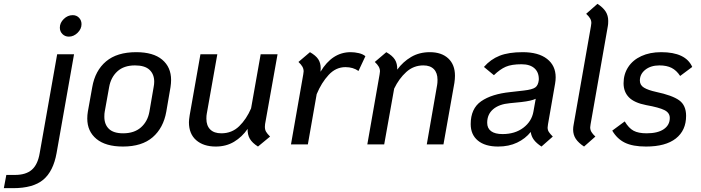

<svg xmlns="http://www.w3.org/2000/svg" viewBox="-162 -753 3656 1001"><path d="M150 -609Q150 -634 170.5 -654Q191 -674 217 -674Q237 -674 250 -660.5Q263 -647 263 -627Q263 -602 242.5 -582Q222 -562 197 -562Q177 -562 163.5 -575.5Q150 -589 150 -609ZM-129 159H-84Q-27 159 4 132Q35 105 45 45L136 -470H224L133 45Q116 140 63.5 184Q11 228 -94 228H-142Z M293 -135Q293 -153 296 -171L319 -299Q334 -385 391 -433Q448 -481 548 -481Q637 -481 683.5 -442Q730 -403 730 -336Q730 -319 727 -299L705 -171Q690 -86 634 -37.5Q578 11 479 11Q389 11 341 -28.5Q293 -68 293 -135ZM617 -171 639 -299Q642 -314 642 -327Q642 -366 617.5 -389Q593 -412 542 -412Q484 -412 450 -381Q416 -350 407 -299L384 -171Q382 -162 382 -144Q382 -104 406 -81Q430 -58 480 -58Q538 -58 573 -89Q608 -120 617 -171Z M1219 -92Q1219 -77 1225 -66.5Q1231 -56 1246 -41L1183 11Q1153 -8 1140.5 -29.5Q1128 -51 1129 -81Q1100 -39 1058.5 -14Q1017 11 963 11Q899 11 861 -22Q823 -55 823 -116Q823 -127 827 -153L883 -470H971L916 -160Q914 -151 914 -134Q914 -98 934 -78Q954 -58 992 -58Q1047 -58 1085 -95Q1123 -132 1147 -188L1197 -470H1285L1220 -106Q1219 -101 1219 -92Z M1743 -460 1707 -383Q1679 -403 1639 -403Q1589 -403 1551.5 -362.5Q1514 -322 1489 -262L1443 0H1355L1419 -365Q1421 -377 1421 -381Q1421 -394 1414.5 -405.5Q1408 -417 1394 -430L1454 -481Q1484 -464 1497 -444.5Q1510 -425 1510 -397Q1510 -386 1509 -379Q1570 -481 1666 -481Q1687 -481 1708.5 -476Q1730 -471 1743 -460Z M2210 -358Q2210 -341 2207 -321L2150 0H2063L2117 -310Q2119 -320 2119 -337Q2119 -373 2100 -392.5Q2081 -412 2045 -412Q1994 -412 1956 -377.5Q1918 -343 1893 -291L1841 0H1753L1817 -365Q1819 -377 1819 -381Q1819 -394 1812.5 -405.5Q1806 -417 1792 -430L1852 -481Q1884 -463 1897 -442Q1910 -421 1909 -390Q1939 -431 1981.5 -456Q2024 -481 2079 -481Q2140 -481 2175 -448.5Q2210 -416 2210 -358Z M2695 -105Q2693 -93 2693 -88Q2693 -75 2699.5 -65Q2706 -55 2720 -41L2661 11Q2635 -6 2621.5 -24Q2608 -42 2605 -65Q2577 -30 2534 -9.5Q2491 11 2435 11Q2367 11 2329.5 -20Q2292 -51 2292 -106Q2292 -187 2346.5 -225Q2401 -263 2499 -273L2569 -281Q2613 -286 2628.5 -297Q2644 -308 2647 -336V-334Q2649 -374 2625.5 -396Q2602 -418 2557 -418Q2505 -418 2475 -405Q2445 -392 2413 -361L2361 -404Q2396 -444 2443 -462.5Q2490 -481 2563 -481Q2645 -481 2690 -446Q2735 -411 2735 -350Q2735 -334 2732 -317ZM2619 -171 2631 -238Q2609 -227 2556 -221L2496 -215Q2440 -210 2409 -183.5Q2378 -157 2378 -113Q2378 -84 2398.5 -69Q2419 -54 2458 -54Q2523 -54 2566.5 -87Q2610 -120 2619 -171Z M2826 -78Q2826 -90 2829 -105L2919 -617Q2921 -629 2921 -633Q2921 -646 2914.5 -657Q2908 -668 2894 -681L2953 -733Q2982 -714 2995.5 -693Q3009 -672 3009 -644Q3009 -626 3007 -617L2917 -105Q2915 -93 2915 -89Q2915 -76 2921.5 -65Q2928 -54 2942 -41L2883 11Q2854 -8 2840 -29Q2826 -50 2826 -78Z M3030 -72 3095 -120Q3116 -85 3141 -71.5Q3166 -58 3209 -58Q3267 -58 3298.5 -79.5Q3330 -101 3330 -138Q3330 -165 3302 -179Q3274 -193 3207 -205Q3145 -217 3117 -245.5Q3089 -274 3089 -319Q3089 -366 3113 -403Q3137 -440 3181.5 -460.5Q3226 -481 3285 -481Q3413 -481 3447 -404L3384 -357Q3365 -386 3339.5 -399Q3314 -412 3276 -412Q3231 -412 3202.5 -389.5Q3174 -367 3174 -333Q3174 -309 3195.5 -296Q3217 -283 3258 -274Q3343 -256 3379 -230Q3415 -204 3415 -149Q3415 -73 3361.5 -31Q3308 11 3206 11Q3137 11 3096 -9Q3055 -29 3030 -72Z"/></svg>

Font: KoHo Medium
Style: Italic
Weight: 500
Italic angle: -10°
Designer: Cadson Demak & Katatrad Team
Foundry: Cadson Demak Co.,Ltd.
Version: Version 1.000